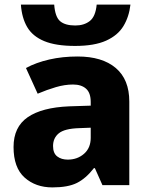

<svg xmlns="http://www.w3.org/2000/svg" viewBox="-20 -806 653 836"><path d="M548 -786Q542 -733 517.5 -692.5Q493 -652 442 -629Q391 -606 307 -606Q223 -606 172.5 -627Q122 -648 98.5 -688Q75 -728 71 -786H216Q220 -732 242 -713.5Q264 -695 308 -695Q346 -695 371 -714.5Q396 -734 401 -786ZM318 -560Q425 -560 484 -510Q543 -460 543 -364V0H426L393 -74H389Q354 -29 315 -9.5Q276 10 208 10Q135 10 87 -33Q39 -76 39 -166Q39 -253 100.5 -295.5Q162 -338 281 -343L375 -346V-362Q375 -402 354.5 -420Q334 -438 298 -438Q262 -438 223 -426.5Q184 -415 144 -398L93 -510Q138 -534 195 -547Q252 -560 318 -560ZM324 -248Q261 -246 236 -225.5Q211 -205 211 -170Q211 -139 229 -125Q247 -111 275 -111Q317 -111 346 -136.5Q375 -162 375 -206V-250Z"/></svg>

Font: Noto Sans ExtraBold
Style: Regular
Weight: 800
Designer: Monotype Design Team
Foundry: Monotype Imaging Inc.
Version: Version 2.007